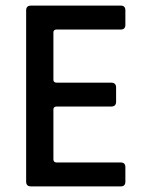

<svg xmlns="http://www.w3.org/2000/svg" viewBox="-20 -663 520 683"><path d="M410 0H90Q73 0 73 -17V-626Q73 -643 90 -643H410Q426 -643 426 -626V-575Q426 -558 410 -558H182Q170 -558 170 -548V-379Q170 -369 182 -369H375Q393 -369 393 -352V-301Q393 -284 375 -284H182Q170 -284 170 -274V-96Q170 -85 182 -85H410Q426 -85 426 -68V-17Q426 0 410 0Z"/></svg>

Font: Rajdhani Semibold
Style: Regular
Weight: 600
Designer: Satya Rajpurohit, Jyotish Sonowal
Foundry: Indian Type Foundry
Version: Version 1.200;PS 1.0;hotconv 1.0.78;makeotf.lib2.5.61930; tt